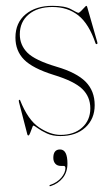

<svg xmlns="http://www.w3.org/2000/svg" viewBox="-20 -458 385 659"><path d="M188 5Q234 5 262 -20.2Q290 -45.5 290 -86Q290 -126 262.2 -152.8Q234.5 -179.5 164 -201Q92 -223.5 62.5 -253.5Q33 -283.5 33 -329Q33 -380 68 -409Q103 -438 160 -438Q203.5 -438 224.5 -426Q245.5 -414 249 -414Q252 -414 258 -420Q264 -426 269.5 -432Q275 -438 276 -438Q278 -438 279 -435L314 -313Q315.5 -308.5 313 -307Q310 -305.5 308 -309Q285.5 -376 249 -405Q212.5 -434 160 -434Q109 -434 78.5 -408.5Q48 -383 48 -340Q48 -303.5 74 -277.2Q100 -251 174 -229Q242.5 -209 273.8 -177.5Q305 -146 305 -97Q305 -50 273 -20.5Q241 9 187 9Q160.5 9 141 0Q121.5 -9 109.5 -18Q97.5 -27 94 -27Q93 -27 90 -18.5Q87 -10 83.5 -1.5Q80 7 78 7Q75 7 74 4L45 -108Q43.5 -114 46 -115Q49 -116.5 49 -114Q76 -46 114.5 -20.5Q153 5 188 5ZM189.5 111.5Q176.5 111.5 169.8 103.8Q163 96 163 84Q163 55 186 55Q211.5 55 211.5 103.5Q211.5 133 195.5 152.8Q179.5 172.5 154.5 180.5Q150.5 182 150 180Q149 178 151.5 177Q176.5 168.5 190.5 151.8Q204.5 135 204.5 119Q204.5 111.5 198.5 111.5Z"/></svg>

Font: Fraunces 144pt Thin
Style: Regular
Weight: 100
Version: Version 1.000;[f99f86859]